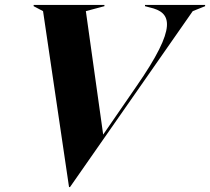

<svg xmlns="http://www.w3.org/2000/svg" viewBox="-20 -732 849 776"><path d="M759 -687 809 -707V-712H566V-707L585 -702C673 -682 701 -627 530 -381L397 -188L327 -687L402 -707V-712H116V-707L154 -687L259 24H263Z"/></svg>

Font: Nyght Serif Bold Italic
Style: Regular
Weight: 700
Italic angle: -16°
Designer: Maksym Kobuzan
Version: Version 0.410;Glyphs 3.1.2 (3151)